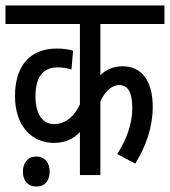

<svg xmlns="http://www.w3.org/2000/svg" viewBox="-20 -642 623 704"><path d="M583 -554V-622H0V-554H273V-259C254 -218 223 -188 180 -187C139 -186 110 -220 110 -289C110 -359 138 -395 191 -395C210 -395 227 -392 242 -387L248 -456C232 -461 212 -464 188 -464C90 -464 35 -400 35 -290C35 -176 100 -118 178 -118C216 -118 250 -132 273 -158V0H348V-269C363 -305 389 -330 417 -330C449 -330 465 -304 465 -246C465 -185 443 -130 410 -77L476 -42C516 -107 540 -177 540 -250C540 -346 499 -399 430 -399C395 -399 367 -386 348 -366V-554ZM64 -13C64 20 82 42 113 42C145 42 162 20 162 -13C162 -45 145 -68 113 -68C82 -68 64 -45 64 -13Z"/></svg>

Font: Noto Sans Devanagari ExtraCondensed
Style: Regular
Weight: 400
Width: 2
Designer: Jelle Bosma - Monotype Design Team
Foundry: Monotype Imaging Inc.
Version: Version 2.004